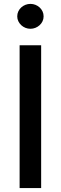

<svg xmlns="http://www.w3.org/2000/svg" viewBox="-20 -958 310 978"><path d="M79.9 0V-727.3H189.6V0ZM67.8 -874.6Q67.8 -888.5 73.3 -900Q78.8 -911.6 88.1 -920.1Q97.3 -928.6 109.6 -933.4Q121.8 -938.2 134.9 -938.2Q148.4 -938.2 160.5 -933.4Q172.6 -928.6 181.8 -920.1Q191.1 -911.6 196.6 -900Q202.1 -888.5 202.1 -874.6Q202.1 -861.2 196.6 -849.6Q191.1 -838.1 181.6 -829.5Q172.2 -821 160.2 -816.2Q148.1 -811.4 134.9 -811.4Q121.8 -811.4 109.7 -816.2Q97.7 -821 88.4 -829.5Q79.2 -838.1 73.5 -849.6Q67.8 -861.2 67.8 -874.6Z"/></svg>

Font: Inter P Medium
Style: Regular
Weight: 500
Designer: Rasmus Andersson
Foundry: rsms
Version: Version 3.018;git-588b23468